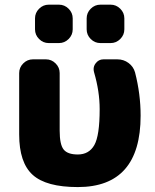

<svg xmlns="http://www.w3.org/2000/svg" viewBox="-20 -796 649 806"><path d="M184.6 -615.2Q161.1 -615.2 144 -632.3Q127 -649.4 127 -672.9V-718.8Q127 -742.2 144 -759.3Q161.1 -776.4 184.6 -776.4H227.5Q251 -776.4 268.1 -759.3Q285.2 -742.2 285.2 -718.8V-672.9Q285.2 -649.4 268.1 -632.3Q251 -615.2 227.5 -615.2ZM401.4 -615.2Q377.9 -615.2 360.8 -632.3Q343.8 -649.4 343.8 -672.9V-718.8Q343.8 -742.2 360.8 -759.3Q377.9 -776.4 401.4 -776.4H444.3Q467.8 -776.4 484.9 -759.3Q502 -742.2 502 -718.8V-672.9Q502 -649.4 484.9 -632.3Q467.8 -615.2 444.3 -615.2ZM570.3 -310.5Q570.3 -10.7 306.6 -10.7Q173.8 -10.7 117.2 -62Q60.5 -113.3 60.5 -231.4V-489.3Q60.5 -512.7 77.6 -529.8Q94.7 -546.9 118.2 -546.9H172.9Q196.3 -546.9 213.4 -529.8Q230.5 -512.7 230.5 -489.3V-247.1Q230.5 -189.5 247.1 -168.5Q263.7 -147.5 306.6 -147.5Q353.5 -147.5 376 -187Q398.4 -226.6 398.4 -337.9Q398.4 -412.1 375 -492.2Q373 -499 373 -505.9Q373 -518.6 380.9 -529.3Q393.6 -546.9 414.1 -546.9H472.7Q499 -546.9 519.5 -531.7Q540 -516.6 546.9 -492.2Q570.3 -401.4 570.3 -310.5Z"/></svg>

Font: Gen Jyuu Gothic Heavy
Style: Bold
Weight: 900
Designer: [Source Han Sans]
Ryoko NISHIZUKA  (kana & ideographs); Paul D. Hunt (Latin, Greek & Cyrillic); Wenlong ZHANG  (bopomofo
Version: Version 1.002.20150607